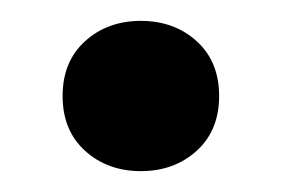

<svg xmlns="http://www.w3.org/2000/svg" viewBox="-20 -362 270 184"><path d="M40 -270Q40 -303 61.5 -322.5Q83 -342 115 -342Q147 -342 168.5 -322.5Q190 -303 190 -270Q190 -237 168.5 -217.5Q147 -198 115 -198Q83 -198 61.5 -217.5Q40 -237 40 -270Z"/></svg>

Font: Minipax
Style: Regular
Weight: 400
Designer: Raphaël Ronot, Igor Stepanchenko (Cyrillic)
Foundry: steppetype
Version: Version 1.002